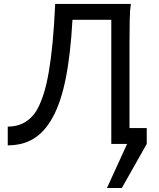

<svg xmlns="http://www.w3.org/2000/svg" viewBox="-20 -733 811 978"><path d="M349.1 -632.3Q344.2 -542 335.4 -466.8Q326.7 -391.6 314.2 -330.3Q301.8 -269 285.2 -220.5Q268.6 -171.9 248.5 -135.3Q227.5 -96.7 202.6 -69.6Q177.7 -42.5 149.2 -25.4Q120.6 -8.3 88.1 -0.5Q55.7 7.3 19.5 7.3V-87.9Q42 -87.9 63.7 -93Q85.4 -98.1 105.2 -109.4Q125 -120.6 142.3 -138.7Q159.7 -156.7 173.3 -183.1Q189.5 -213.9 203.4 -258.1Q217.3 -302.2 228.3 -365.2Q239.3 -428.2 247.6 -513.7Q255.9 -599.1 261.2 -712.9H647Q641.6 -683.6 640.6 -628.2Q639.6 -572.8 639.6 -500.5V-80.6H727.5V0L600.6 224.6H524.9L627.4 0H546.9V-632.3Z"/></svg>

Font: Andika Compact
Style: Regular
Weight: 400
Designer: Victor Gaultney, Annie Olsen, Julie Remington, Don Collingsworth, Eric Hays, Becca Hirsbrunner
Foundry: SIL International
Version: Version 5.000 ; LnSpcTght